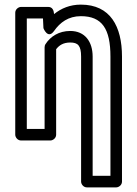

<svg xmlns="http://www.w3.org/2000/svg" viewBox="-20 -583 592 831"><path d="M284 -449C235 -449 198 -425 177 -392C174 -388 173 -382 173 -378V-25H96V-503H166L168 -461C168 -461 187 -411 214 -449C240 -486 276 -513 330 -513C422 -513 458 -458 458 -338V178H381V-338C381 -402 348 -449 284 -449ZM189 -553H71C60 -553 46 -543 46 -528V0C46 11 56 25 71 25H198C209 25 223 15 223 0V-370C236 -387 254 -399 284 -399C317 -399 331 -386 331 -338V203C331 214 341 228 356 228H483C494 228 508 218 508 203V-338C508 -468 458 -563 330 -563C283 -563 245 -547 214 -522C213 -538 207 -553 189 -553Z"/></svg>

Font: Asimov
Style: NarOu
Weight: 500
Designer: Google
Version: Version 2.000980; 2014